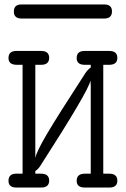

<svg xmlns="http://www.w3.org/2000/svg" viewBox="-20 -839 565 859"><path d="M18 -30Q18 -62 53 -62H81V-549H56Q18 -549 18 -579Q18 -611 53 -611H164Q200 -611 200 -580Q200 -549 163 -549H138V-132Q143 -160 190.5 -240.5Q238 -321 362 -512Q373 -528 386 -537V-549H360Q323 -549 323 -579Q323 -611 358 -611H469Q505 -611 505 -580Q505 -549 468 -549H442V-62H468Q505 -62 505 -31Q505 0 470 0H359Q323 0 323 -30Q323 -62 360 -62H386V-455L385 -479Q376 -432 161 -98Q151 -82 138 -74V-62H163Q200 -62 200 -31Q200 0 164 0H53Q18 0 18 -30ZM42 -787Q42 -819 75 -819H447Q481 -819 481 -788Q481 -756 446 -756H77Q42 -756 42 -787Z"/></svg>

Font: CMU Typewriter Text
Style: Regular
Weight: 500
Monospace: yes
Version: Version 0.7.0